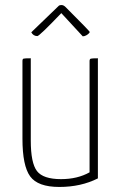

<svg xmlns="http://www.w3.org/2000/svg" viewBox="-20 -731 476 761"><path d="M214 -709Q218 -711 224 -711Q232 -711 240 -703Q336 -607 336 -604Q336 -603 332.5 -599Q329 -595 322 -591Q315 -587 308 -587Q225 -676 223 -679Q136 -588 128 -588Q112 -588 104 -603ZM368 -24Q301 10 215 10Q130 10 99.5 -32Q69 -74 69 -181V-489Q69 -497 73 -498.5Q77 -500 102 -500V-174Q102 -85 126.5 -53Q151 -21 222 -21Q287 -21 335 -48V-489Q335 -497 340 -498.5Q345 -500 368 -500Z"/></svg>

Font: Yanone Kaffeesatz Thin
Style: Regular
Weight: 250
Designer: Yanone (Cyrillic: Daniel Pouzeot)
Foundry: Yanone
Version: Version 1.003;PS 001.003;hotconv 1.0.88;makeotf.lib2.5.64775